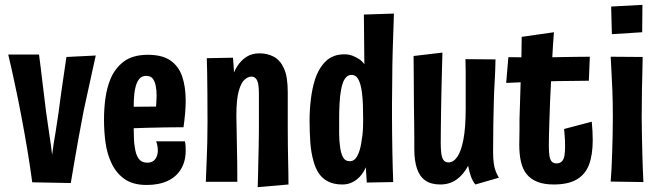

<svg xmlns="http://www.w3.org/2000/svg" viewBox="-20 -751 2722 792"><path d="M14 -526H141Q145 -495 148.5 -467.5Q152 -440 155 -412.5Q158 -385 162 -355.5Q166 -326 170 -290Q175 -259 178.5 -231.5Q182 -204 186.5 -176Q191 -148 195 -112Q198 -138 201.5 -159.5Q205 -181 208.5 -201Q212 -221 214.5 -240.5Q217 -260 221 -283Q227 -331 232.5 -368.5Q238 -406 243 -441Q248 -476 254 -516L375 -522Q368 -490 360.5 -456.5Q353 -423 346 -390Q339 -357 332 -326Q325 -295 320 -267Q311 -220 303 -176Q295 -132 287.5 -87.5Q280 -43 272 4L113 1Q108 -36 103 -69Q98 -102 92.5 -135Q87 -168 81 -201.5Q75 -235 68 -272Q61 -309 54.5 -341Q48 -373 41.5 -403Q35 -433 28.5 -463Q22 -493 14 -526Z M585 12Q528 12 493 -13Q458 -38 439 -80Q422 -116 415.5 -161.5Q409 -207 409 -258Q409 -305 415 -346.5Q421 -388 434 -421Q453 -469 490.5 -497Q528 -525 590 -525Q649 -525 683 -501.5Q717 -478 731.5 -435.5Q746 -393 746 -335Q746 -310 743.5 -282.5Q741 -255 737 -226L623 -302Q624 -317 625 -330.5Q626 -344 626 -357Q626 -381 622 -399Q618 -417 609.5 -427.5Q601 -438 583 -438Q564 -438 553.5 -424.5Q543 -411 538 -387Q533 -365 532 -335.5Q531 -306 531 -271Q531 -246 531.5 -223Q532 -200 532.5 -180Q533 -160 536 -144Q540 -113 552 -96.5Q564 -80 587 -80Q603 -80 612 -86.5Q621 -93 626 -104.5Q631 -116 631 -130Q631 -139 629.5 -148.5Q628 -158 624 -168H743Q745 -158 745.5 -148.5Q746 -139 746 -130Q746 -86 727 -54Q708 -22 672 -5Q636 12 585 12ZM444 -218 440 -310 714 -312 737 -226Q737 -226 717 -226Q697 -226 664 -225.5Q631 -225 591.5 -224Q552 -223 513 -221.5Q474 -220 444 -218Z M1170 10 1043 21Q1044 -5 1044.5 -30Q1045 -55 1045.5 -82Q1046 -109 1047 -142Q1048 -175 1048 -218Q1048 -236 1048 -259Q1048 -282 1048 -309Q1048 -336 1048 -365Q1048 -390 1045 -405Q1042 -420 1035 -427.5Q1028 -435 1016 -435Q1004 -435 989.5 -423Q975 -411 965 -376Q955 -341 955 -274L913 -225Q913 -282 918 -329.5Q923 -377 932.5 -414.5Q942 -452 958.5 -477.5Q975 -503 997.5 -517Q1020 -531 1050 -531Q1083 -531 1109.5 -517Q1136 -503 1151.5 -468.5Q1167 -434 1167 -371Q1167 -346 1167 -325Q1167 -304 1167 -286.5Q1167 -269 1167 -253Q1167 -237 1167 -222Q1167 -179 1167.5 -147.5Q1168 -116 1168.5 -90.5Q1169 -65 1169.5 -41Q1170 -17 1170 10ZM829 -1Q830 -28 831 -52Q832 -76 833 -102.5Q834 -129 835 -163.5Q836 -198 836 -247Q836 -314 835.5 -365.5Q835 -417 834.5 -454Q834 -491 833 -511L941 -513Q942 -503 943.5 -482Q945 -461 946.5 -430.5Q948 -400 950.5 -360.5Q953 -321 955 -274Q956 -213 957 -165.5Q958 -118 958.5 -79Q959 -40 959 -1Z M1257 -254Q1257 -300 1262.5 -343.5Q1268 -387 1279 -422Q1294 -469 1323.5 -498Q1353 -527 1401 -527Q1418 -527 1433 -521.5Q1448 -516 1461 -507.5Q1474 -499 1483 -486Q1483 -505 1482.5 -531.5Q1482 -558 1482 -588Q1482 -618 1481.5 -645Q1481 -672 1481 -691L1605 -695Q1602 -612 1600 -545Q1598 -478 1598 -424.5Q1598 -371 1597 -326Q1597 -296 1597 -263Q1597 -230 1597.5 -195.5Q1598 -161 1598.5 -127Q1599 -93 1600 -61Q1601 -29 1602 0L1493 2L1489 -61Q1479 -38 1464.5 -22.5Q1450 -7 1432 1.5Q1414 10 1392 10Q1358 10 1334 -2Q1310 -14 1295.5 -35.5Q1281 -57 1273 -87Q1263 -122 1260 -164.5Q1257 -207 1257 -254ZM1379 -257Q1379 -227 1379 -200.5Q1379 -174 1382 -152Q1385 -122 1394 -104Q1403 -86 1423 -86Q1442 -86 1453.5 -107Q1465 -128 1470 -160Q1473 -176 1475 -193Q1477 -210 1477.5 -227.5Q1478 -245 1478 -262Q1478 -291 1477 -318.5Q1476 -346 1473 -369Q1469 -402 1459 -422Q1449 -442 1430 -442Q1418 -442 1409.5 -434Q1401 -426 1395.5 -412.5Q1390 -399 1387 -381Q1382 -355 1380.5 -322Q1379 -289 1379 -257Z M1796 10Q1758 10 1734.5 -6.5Q1711 -23 1700 -55.5Q1689 -88 1689 -137Q1689 -151 1689 -177.5Q1689 -204 1688.5 -239.5Q1688 -275 1687.5 -314.5Q1687 -354 1687 -392.5Q1687 -431 1686.5 -464Q1686 -497 1686 -520L1805 -534Q1804 -499 1803 -458.5Q1802 -418 1801 -377Q1800 -336 1799.5 -296.5Q1799 -257 1798.5 -222.5Q1798 -188 1798 -161Q1798 -136 1800.5 -117.5Q1803 -99 1810 -90Q1817 -81 1830 -81Q1850 -81 1866 -103.5Q1882 -126 1891.5 -175Q1901 -224 1901 -303Q1901 -328 1901 -353Q1901 -378 1901 -403Q1901 -428 1901 -454Q1901 -480 1900 -507L2024 -506Q2023 -455 2020.5 -414Q2018 -373 2017 -331Q2016 -289 2015 -240Q2014 -191 2014 -125Q2014 -99 2016.5 -79.5Q2019 -60 2024.5 -45.5Q2030 -31 2038 -18L1941 10Q1930 -3 1923 -22Q1916 -41 1911 -67Q1892 -31 1863.5 -10.5Q1835 10 1796 10Z M2264 10Q2224 10 2196.5 -1Q2169 -12 2152.5 -32.5Q2136 -53 2129 -83.5Q2122 -114 2122 -153Q2122 -169 2122.5 -186Q2123 -203 2123 -222Q2123 -241 2123 -261Q2124 -293 2125 -325.5Q2126 -358 2127 -390.5Q2128 -423 2129 -457Q2130 -491 2131 -526.5Q2132 -562 2132 -599L2265 -618Q2261 -569 2258.5 -520Q2256 -471 2253.5 -424Q2251 -377 2249 -332Q2247 -287 2246 -245Q2245 -217 2244.5 -192.5Q2244 -168 2244 -149Q2244 -124 2246.5 -108Q2249 -92 2256 -84.5Q2263 -77 2276 -77Q2290 -77 2298 -85.5Q2306 -94 2308.5 -110Q2311 -126 2311 -149Q2311 -160 2310.5 -171Q2310 -182 2309 -194.5Q2308 -207 2307 -219L2421 -249Q2423 -228 2424 -209Q2425 -190 2425 -173Q2425 -113 2410 -72.5Q2395 -32 2359.5 -11Q2324 10 2264 10ZM2068 -409 2077 -515Q2083 -515 2099.5 -515Q2116 -515 2135.5 -514.5Q2155 -514 2172.5 -514Q2190 -514 2200 -514Q2215 -514 2239.5 -514.5Q2264 -515 2294.5 -515.5Q2325 -516 2356 -516.5Q2387 -517 2413 -517L2409 -418Q2390 -418 2368.5 -417.5Q2347 -417 2325 -417Q2303 -417 2282.5 -416.5Q2262 -416 2244 -415.5Q2226 -415 2215 -415Q2196 -415 2169.5 -413.5Q2143 -412 2116 -411Q2089 -410 2068 -409Z M2634 0 2499 -2Q2501 -26 2502.5 -54.5Q2504 -83 2505 -116Q2506 -149 2507 -186.5Q2508 -224 2508 -267Q2508 -329 2506 -378Q2504 -427 2502 -462Q2500 -497 2499 -517L2631 -516Q2631 -500 2630 -464.5Q2629 -429 2628 -378.5Q2627 -328 2627 -266Q2627 -227 2628 -191Q2629 -155 2629.5 -121.5Q2630 -88 2631.5 -57.5Q2633 -27 2634 0ZM2629 -618 2504 -610 2501 -724 2630 -731Z"/></svg>

Font: Truculenta ExtraBold
Style: Regular
Weight: 800
Version: Version 1.002